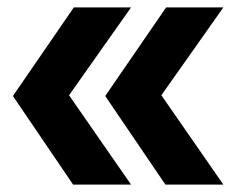

<svg xmlns="http://www.w3.org/2000/svg" viewBox="-20 -540 640 520"><path d="M585 -40H428L265 -280L430 -520H585L417 -282ZM335 -40H178L15 -280L180 -520H335L167 -282Z"/></svg>

Font: Maple Mono ExtraBold
Style: Regular
Weight: 800
Monospace: yes
Designer: subframe7536
Version: Version 7.000